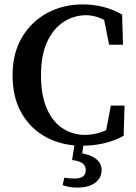

<svg xmlns="http://www.w3.org/2000/svg" viewBox="-20 -646 616 871"><path d="M352 15Q262 15 190.5 -23Q119 -61 78 -132.5Q37 -204 37 -305Q37 -405 80 -477Q123 -549 195 -587.5Q267 -626 355 -626Q400 -626 445 -615.5Q490 -605 534 -580L538 -443H475L447 -583L507 -570V-517Q471 -549 437 -563Q403 -577 371 -577Q316 -577 269 -547Q222 -517 194 -456.5Q166 -396 166 -304Q166 -213 192.5 -153Q219 -93 264.5 -63.5Q310 -34 366 -34Q402 -34 440.5 -47Q479 -60 515 -89V-40L456 -27L483 -167H545L541 -30Q459 15 352 15ZM307 80 320 -3H360L351 68L328 47Q381 51 411 71.5Q441 92 441 126Q441 160 412.5 182.5Q384 205 329 205Q308 205 292 201.5Q276 198 264 194L272 160Q284 162 295 163Q306 164 318 164Q369 164 369 126Q369 105 354 94.5Q339 84 307 80Z"/></svg>

Font: Lisu Bosa
Style: Bold
Weight: 700
Designer: David Morse, Annie Olsen, Victor Gaultney, Frank Grießhammer (Latin)
Foundry: SIL International
Version: Version 2.000